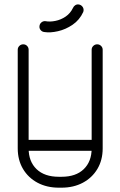

<svg xmlns="http://www.w3.org/2000/svg" viewBox="-20 -864 557 888"><path d="M403.9 -634.1Q403.9 -644.2 411.4 -651.6Q419 -659 429.4 -659Q440.1 -659 447.5 -651.6Q454.9 -644.2 454.9 -634.1V-177.6Q454.9 -124 430.6 -82.9Q406.2 -41.9 363.2 -18.9Q320.2 4 264.6 4H252.2Q196.6 4 153.6 -18.9Q110.6 -41.9 86.3 -82.9Q62 -124 62 -177.6V-634.1Q62 -644.2 69.4 -651.6Q76.8 -659 87.5 -659Q98.2 -659 105.3 -651.6Q112.4 -644.2 112.4 -634.1V-177.6Q112.4 -117 149.1 -81.7Q185.9 -46.4 252.2 -46.4H264.6Q331 -46.4 367.4 -81.7Q403.9 -117 403.9 -177.6ZM89.2 -166.6Q78.5 -166.6 71.4 -174Q64.4 -181.4 64.4 -192.1Q64.4 -202.2 71.4 -209.6Q78.5 -217 89.2 -217H427Q437.8 -217 445.1 -209.6Q452.5 -202.2 452.5 -192.1Q452.5 -181.4 445.1 -174Q437.8 -166.6 427 -166.6ZM317.6 -827.5Q321.1 -835.4 328.1 -839.9Q335.1 -844.4 343.8 -843.4Q354.1 -842 360.8 -833.9Q367.5 -825.9 366.5 -815.1Q366.1 -813.6 365.8 -811.8Q365.4 -810 365 -808.5Q348 -771.5 315.8 -749.6Q283.5 -727.6 247.9 -719.6Q212.4 -711.5 185.4 -715.8Q174.6 -716.8 167.9 -725Q161.2 -733.2 162.6 -743.4Q163.6 -753.8 171.6 -760.4Q179.5 -767.1 190.2 -766.1Q211.1 -762.2 236.4 -767.4Q261.8 -772.5 283.7 -787.4Q305.6 -802.4 317.6 -827.5Z"/></svg>

Font: Libertine-Super Thin
Style: Regular
Weight: 100
Designer: Bastien Sozeau
Foundry: NBR — Bastien Sozeau
Version: Version 2.003;gftools[0.9.33]